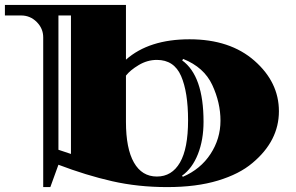

<svg xmlns="http://www.w3.org/2000/svg" viewBox="-20 -740 1206 782"><path d="M493 -720V-497Q587 -580 752 -580Q917 -580 1016.5 -492.5Q1116 -405 1116 -287Q1116 -166 1008 -76Q955 -31 867.5 -4.5Q780 22 661 22Q542 22 436.5 -2Q331 -26 218 -69L185 22H156V-588Q156 -624 129.5 -650.5Q103 -677 66 -677H0V-720ZM619 -496Q580 -496 545 -475Q510 -454 493 -432V-244Q493 -135 525.5 -78Q558 -21 619 -21Q680 -21 713 -78Q746 -135 746 -250Q746 -365 717.5 -430.5Q689 -496 619 -496ZM269 -677H218V-130L269 -113ZM726 -500 722 -494Q809 -431 809 -244Q809 -170 786 -112Q763 -54 721 -24L725 -20Q797 -51 837.5 -113Q878 -175 878 -248.5Q878 -322 844.5 -394Q811 -466 726 -500Z"/></svg>

Font: Diplomata
Style: Regular
Weight: 400
Width: 7
Designer: Eduardo Rodriguez Tunni
Foundry: Eduardo Rodriguez Tunni
Version: Version 1.001